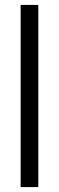

<svg xmlns="http://www.w3.org/2000/svg" viewBox="-20 -762 240 782"><path d="M136 -742V0H64V-742Z"/></svg>

Font: SUIT Variable
Style: Regular
Weight: 400
Designer: Sunn Youn; Korean Glyphs from Source Han Sans (Sandoll Communications; Soo-young Jang, Joo-yeon Kang)
Foundry: Sunn
Version: Version 1.150;FEAKit 1.0